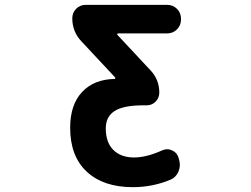

<svg xmlns="http://www.w3.org/2000/svg" viewBox="-20 -567 1040 795"><path d="M530.3 208Q408.2 208 339.4 144Q270.5 80.1 270.5 -38.1Q270.5 -133.8 320.3 -186.5Q369.1 -238.3 454.1 -240.2Q456.1 -240.2 457 -242.2Q458 -244.1 457 -246.1L317.4 -395.5Q279.3 -435.5 279.3 -491.2Q279.3 -514.6 295.4 -530.8Q311.5 -546.9 335 -546.9H671.9Q696.3 -546.9 712.9 -530.3Q729.5 -513.7 729.5 -489.3V-486.3Q729.5 -461.9 712.9 -445.3Q696.3 -428.7 671.9 -428.7H468.8Q466.8 -428.7 465.8 -426.8Q464.8 -424.8 465.8 -422.9L604.5 -274.4Q639.6 -236.3 639.6 -183.6Q639.6 -162.1 624.5 -146.5Q609.4 -130.9 587.9 -130.9H574.2Q489.3 -130.9 453.1 -106.4Q418 -83 418 -35.2Q418 22.5 449.2 53.7Q480.5 85 535.2 85Q585.9 85 651.4 55.7Q662.1 50.8 672.9 50.8Q682.6 50.8 692.4 55.7Q712.9 64.5 718.8 85L721.7 94.7Q724.6 105.5 724.6 115.2Q724.6 129.9 718.8 143.6Q709 167 686.5 176.8Q612.3 208 530.3 208Z"/></svg>

Font: Rounded Mgen+ 1mn bold
Style: Bold
Weight: 700
Designer: [Source Han Sans]
Ryoko NISHIZUKA  (kana & ideographs); Paul D. Hunt (Latin, Greek & Cyrillic); Wenlong ZHANG  (bopomofo
Version: Version 1.059.20150602